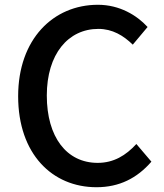

<svg xmlns="http://www.w3.org/2000/svg" viewBox="-20 -770 686 804"><path d="M384 14C480 14 554 -24 614 -93L551 -167C507 -119 456 -88 389 -88C259 -88 176 -196 176 -370C176 -543 265 -649 392 -649C451 -649 497 -621 536 -583L598 -657C553 -706 481 -750 390 -750C203 -750 56 -606 56 -367C56 -125 199 14 384 14Z"/></svg>

Font: ChiuKong Gothic CL Medium
Style: Regular
Weight: 500
Designer: Ryoko NISHIZUKA 西塚涼子 (kana, bopomofo & ideographs); Paul D. Hunt (Latin, Greek & Cyrillic); Sandoll Communications 산돌커뮤니
Foundry: Adobe
Version: Version 1.300